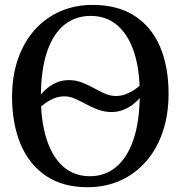

<svg xmlns="http://www.w3.org/2000/svg" viewBox="-20 -772 756 803"><path d="M446.5 -303.5Q417.5 -303.5 391 -313.2Q364.5 -323 340.5 -336Q316.5 -349 294.2 -359Q272 -369 250.5 -369Q226.5 -369 206.2 -360.8Q186 -352.5 170 -340.8Q154 -329 144 -319L143.5 -367.5Q156.5 -385 174.8 -400.8Q193 -416.5 216.5 -426.8Q240 -437 268 -437Q296.5 -437 322.5 -427Q348.5 -417 372.2 -403.8Q396 -390.5 419 -380.5Q442 -370.5 464.5 -370.5Q487 -370.5 507.8 -378.8Q528.5 -387 544.8 -398.5Q561 -410 571 -419.5L573 -372.5Q560 -355 541 -339.2Q522 -323.5 498.2 -313.5Q474.5 -303.5 446.5 -303.5ZM351.5 11Q244.5 12 173 -36Q101.5 -84 66 -169.5Q30.5 -255 30.5 -366Q30.5 -455 55.5 -526.2Q80.5 -597.5 125.8 -647.8Q171 -698 232.5 -724.8Q294 -751.5 367 -751.5Q472.5 -751.5 543.2 -705.5Q614 -659.5 649.5 -576.2Q685 -493 685 -380.5Q685 -292 660.5 -220.2Q636 -148.5 591 -97Q546 -45.5 485.2 -17.8Q424.5 10 351.5 11ZM356.5 -35Q419 -35 465.8 -73.8Q512.5 -112.5 538.5 -189.2Q564.5 -266 564.5 -380.5Q564.5 -480.5 540.8 -553.2Q517 -626 471.2 -665.8Q425.5 -705.5 359 -705.5Q296 -705.5 249.2 -668.2Q202.5 -631 176.8 -555.5Q151 -480 151 -366Q151 -264.5 174.8 -190.2Q198.5 -116 244.2 -75.5Q290 -35 356.5 -35Z"/></svg>

Font: Merriweather 48pt
Style: Regular
Weight: 400
Version: Version 2.100